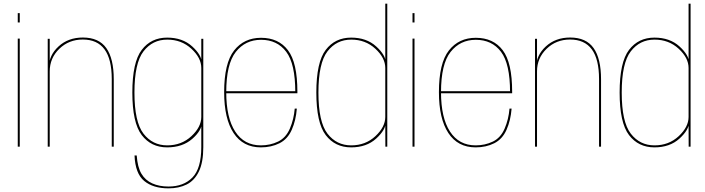

<svg xmlns="http://www.w3.org/2000/svg" viewBox="-20 -805 3872 1054"><path d="M77.5 0H88.5V-593H77.5ZM77.5 -733V-681.5H88.5V-733Z M242 0H253V-458V-592H242ZM593.5 0H604.5V-369Q604.5 -483.5 563.5 -541.2Q522.5 -599 435 -599Q354.5 -599 301.5 -550.2Q248.5 -501.5 248.5 -436.5L253 -413.5Q253 -486 305.5 -537Q358 -588 434.5 -588Q514 -588 553.8 -534Q593.5 -480 593.5 -371Z M905 229Q961.5 229 1004.2 208Q1047 187 1071.5 137Q1096 87 1096 3V-592H1085V-465V2Q1085 119.5 1036.5 169.2Q988 219 905 219Q854.5 219 816 201.8Q777.5 184.5 756.2 148.5Q735 112.5 730.5 48.5H718.5Q722.5 148 771.8 188.5Q821 229 905 229ZM897.5 4Q982 4 1035.5 -42.8Q1089 -89.5 1089 -135.5L1085 -163Q1085 -108 1030.8 -57.5Q976.5 -7 898 -7Q817.5 -7 767.8 -71.2Q718 -135.5 718 -297Q718 -459 767.8 -523.2Q817.5 -587.5 898 -587.5Q976.5 -587.5 1030.8 -537.2Q1085 -487 1085 -432L1088 -459Q1088 -502 1035 -550.2Q982 -598.5 897.5 -598.5Q809.5 -598.5 758 -531Q706.5 -463.5 706.5 -297Q706.5 -131 758 -63.5Q809.5 4 897.5 4Z M1412 4V-7Q1320.5 -7 1271.2 -82.8Q1222 -158.5 1222 -299Q1222 -453.5 1274.5 -520Q1327 -586.5 1413 -586.5Q1501.5 -586.5 1551.2 -520.8Q1601 -455 1601 -299L1605.5 -304.5H1217V-293H1612.5Q1612.5 -298 1612.5 -301.5Q1612.5 -461 1560.8 -529.2Q1509 -597.5 1413 -597.5Q1320 -597.5 1265.2 -528Q1210.5 -458.5 1210.5 -299Q1210.5 -153.5 1262.2 -74.8Q1314 4 1412 4ZM1412 -7V4Q1469 4 1514 -18.5Q1559 -41 1581.8 -92.8Q1604.5 -144.5 1609.5 -209H1598Q1593 -149.5 1571.2 -99Q1549.5 -48.5 1506.5 -27.8Q1463.5 -7 1412 -7Z M2095.5 0H2106V-785H2095V-109.5ZM1907.5 4Q1992 4 2045 -44.2Q2098 -92.5 2098 -135.5L2095 -163Q2095 -108 2040.8 -57.5Q1986.5 -7 1908 -7Q1827.5 -7 1777.8 -71.2Q1728 -135.5 1728 -297Q1728 -459 1777.8 -523.2Q1827.5 -587.5 1908 -587.5Q1986.5 -587.5 2040.8 -537.2Q2095 -487 2095 -432L2098 -459Q2098 -502 2045 -550.2Q1992 -598.5 1907.5 -598.5Q1819.5 -598.5 1768 -531Q1716.5 -463.5 1716.5 -297Q1716.5 -131 1768 -63.5Q1819.5 4 1907.5 4Z M2244.5 0H2255.5V-593H2244.5ZM2244.5 -733V-681.5H2255.5V-733Z M2591 4V-7Q2499.5 -7 2450.2 -82.8Q2401 -158.5 2401 -299Q2401 -453.5 2453.5 -520Q2506 -586.5 2592 -586.5Q2680.5 -586.5 2730.2 -520.8Q2780 -455 2780 -299L2784.5 -304.5H2396V-293H2791.5Q2791.5 -298 2791.5 -301.5Q2791.5 -461 2739.8 -529.2Q2688 -597.5 2592 -597.5Q2499 -597.5 2444.2 -528Q2389.5 -458.5 2389.5 -299Q2389.5 -153.5 2441.2 -74.8Q2493 4 2591 4ZM2591 -7V4Q2648 4 2693 -18.5Q2738 -41 2760.8 -92.8Q2783.5 -144.5 2788.5 -209H2777Q2772 -149.5 2750.2 -99Q2728.5 -48.5 2685.5 -27.8Q2642.5 -7 2591 -7Z M2917 0H2928V-458V-592H2917ZM3268.5 0H3279.5V-369Q3279.5 -483.5 3238.5 -541.2Q3197.5 -599 3110 -599Q3029.5 -599 2976.5 -550.2Q2923.5 -501.5 2923.5 -436.5L2928 -413.5Q2928 -486 2980.5 -537Q3033 -588 3109.5 -588Q3189 -588 3228.8 -534Q3268.5 -480 3268.5 -371Z M3760.5 0H3771V-785H3760V-109.5ZM3572.5 4Q3657 4 3710 -44.2Q3763 -92.5 3763 -135.5L3760 -163Q3760 -108 3705.8 -57.5Q3651.5 -7 3573 -7Q3492.5 -7 3442.8 -71.2Q3393 -135.5 3393 -297Q3393 -459 3442.8 -523.2Q3492.5 -587.5 3573 -587.5Q3651.5 -587.5 3705.8 -537.2Q3760 -487 3760 -432L3763 -459Q3763 -502 3710 -550.2Q3657 -598.5 3572.5 -598.5Q3484.5 -598.5 3433 -531Q3381.5 -463.5 3381.5 -297Q3381.5 -131 3433 -63.5Q3484.5 4 3572.5 4Z"/></svg>

Font: Anybody UltraCondensed Thin Thin
Style: Regular
Weight: 250
Version: Version 1.111